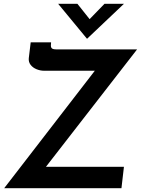

<svg xmlns="http://www.w3.org/2000/svg" viewBox="-20 -987 739 1007"><path d="M2 0 502 -648 517 -616H211Q191 -616 171.5 -624Q152 -632 140.5 -647Q129 -662 131 -682L141 -765H248L247 -751Q246 -739 252 -733.5Q258 -728 276 -728H699L210 -98L200 -112H630L617 0ZM386 -967 460 -874 430 -866 528 -967H630L437 -784H436L285 -967Z"/></svg>

Font: Josefin Sans Thin SemiBold
Style: Italic
Weight: 600
Italic angle: -7°
Version: Version 2.000